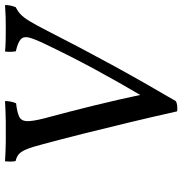

<svg xmlns="http://www.w3.org/2000/svg" viewBox="-1 -718 726 764"><g transform="rotate(-90 362.0 -336.0)"><path d="M102 -679Q125 -678 143.5 -677Q162 -676 179.5 -676Q197 -676 217 -676Q239 -676 258.5 -676Q278 -676 298.5 -677Q319 -678 342 -679Q342 -670 340 -658Q338 -646 333 -635Q298 -631 280.5 -623Q263 -615 262 -592.5Q261 -570 273 -523Q299 -427 323.5 -327.5Q348 -228 371 -119L358 -127Q416 -225 468.5 -322Q521 -419 570 -522Q589 -562 594.5 -583.5Q600 -605 587.5 -616.5Q575 -628 540 -636Q536 -655 539 -679Q560 -677 580.5 -676.5Q601 -676 630 -676Q655 -676 675.5 -676.5Q696 -677 724 -679Q724 -657 715 -636Q700 -629 687.5 -617.5Q675 -606 660 -581.5Q645 -557 621 -510Q557 -384 488 -257.5Q419 -131 342 0Q335 5 323.5 6Q312 7 301 6Q279 -92 256 -188Q233 -284 211 -371.5Q189 -459 170 -529Q159 -572 150 -593.5Q141 -615 130.5 -624Q120 -633 103 -637Q101 -647 101 -657.5Q101 -668 102 -679Z"/></g></svg>

Font: Vollkorn
Style: Italic
Weight: 400
Italic angle: -11°
Designer: Friedrich Althausen
Foundry: Friedrich Althausen
Version: Version 5.001